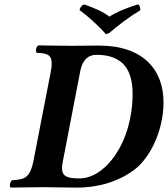

<svg xmlns="http://www.w3.org/2000/svg" viewBox="-20 -854 766 876"><path d="M177 0C215 0 294 2 332 2C416 2 516 -20 596 -82C661 -132 726 -253 726 -387C726 -535 634 -646 432 -646C381 -646 341 -645 303 -645C265 -645 155 -647 155 -647C148 -643 144 -633 144 -624C144 -619 145 -615 148 -613C190 -611 216 -608 216 -563C216 -552 214 -539 211 -523L133 -122C117 -39 89 -35 36 -32C29 -28 25 -18 25 -9C25 -4 26 0 29 2C29 2 139 0 177 0ZM267 -119 346 -529C357 -584 385 -604 420 -604C549 -604 585 -525 585 -426C585 -204 461 -40 343 -40C288 -40 263 -48 263 -88C263 -97 265 -107 267 -119ZM343 -808C379 -782 432 -735 463 -698L478 -703C518 -738 574 -780 620 -807C621 -817 618 -830 610 -834C571 -823 512 -800 479 -778C455 -799 400 -822 363 -834C353 -830 344 -818 343 -808Z"/></svg>

Font: Libertinus Serif
Style: Bold Italic
Weight: 700
Italic angle: -12°
Designer: Philipp H. Poll, Khaled Hosny
Foundry: Caleb Maclennan
Version: Version 7.050;RELEASE